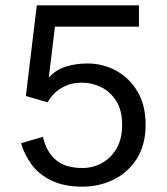

<svg xmlns="http://www.w3.org/2000/svg" viewBox="-20 -688 628 720"><path d="M289 12Q222 12 175 -10Q128 -32 100 -69Q72 -106 59 -151L141 -175Q153 -120 188.5 -89Q224 -58 289 -58Q329 -58 363 -77Q397 -96 417.5 -132Q438 -168 438 -219Q438 -275 415.5 -310Q393 -345 358.5 -361.5Q324 -378 288 -378Q253 -378 227 -366.5Q201 -355 184 -338Q167 -321 159 -304L77 -328L118 -668H501V-588H186L163 -397Q190 -427 228 -438.5Q266 -450 307 -450Q366 -450 415.5 -423Q465 -396 495.5 -345Q526 -294 526 -220Q526 -144 492.5 -92Q459 -40 405 -14Q351 12 289 12Z"/></svg>

Font: Atkinson Hyperlegible Next
Style: Regular
Weight: 400
Designer: Elliott Scott, Megan Eiswerth, Linus Boman, Theodore Petrosky, Letters from Sweden
Foundry: Applied Design Works, Letters from Sweden
Version: Version 2.001